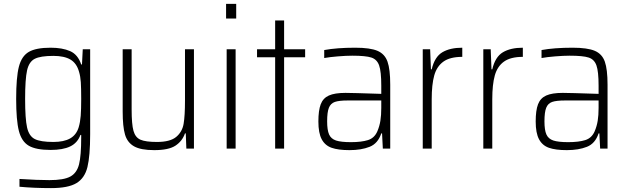

<svg xmlns="http://www.w3.org/2000/svg" viewBox="-20 -763 3223 986"><path d="M80 196V156Q174 162 234 162Q308 162 341.5 143.5Q375 125 386 80.5Q397 36 397 -57V-70H393Q378 -29 340.5 -11Q303 7 240 7Q165 7 128 -14.5Q91 -36 77 -90.5Q63 -145 63 -255Q63 -366 77 -420.5Q91 -475 128 -496.5Q165 -518 240 -518Q300 -518 340 -500.5Q380 -483 397 -432H401L405 -510H443V-74Q443 38 429 95Q415 152 372.5 177.5Q330 203 242 203Q154 203 80 196ZM384 -109Q392 -136 394.5 -168.5Q397 -201 397 -255Q397 -311 395 -341Q393 -371 386 -394Q374 -438 342 -457Q310 -476 254 -476Q188 -476 158.5 -461Q129 -446 119 -401.5Q109 -357 109 -255Q109 -153 119 -108.5Q129 -64 158.5 -49Q188 -34 254 -34Q308 -34 340 -52Q372 -70 384 -109Z M610 -190V-510H656V-201Q656 -125 665.5 -91Q675 -57 701.5 -45.5Q728 -34 786 -34Q854 -34 885 -60Q916 -86 923 -127.5Q930 -169 930 -246V-510H976V0H937L934 -78H930Q916 -38 881 -15Q846 8 772 8Q703 8 668.5 -11.5Q634 -31 622 -72Q610 -113 610 -190Z M1141 -668V-743H1193V-668ZM1144 0V-510H1190V0Z M1393 0V-469H1300V-510H1393V-658H1439V-510H1547V-469H1439V0Z M1615 -139Q1615 -196 1627 -227.5Q1639 -259 1669 -272.5Q1699 -286 1754 -286Q1785 -286 1938 -281V-323Q1938 -396 1927 -427Q1916 -458 1887 -467.5Q1858 -477 1789 -477Q1758 -477 1715 -473.5Q1672 -470 1645 -465V-506Q1710 -518 1804 -518Q1881 -518 1918.5 -502Q1956 -486 1970 -446.5Q1984 -407 1984 -328V0H1946L1942 -78H1938Q1921 -26 1878 -9Q1835 8 1775 8Q1717 8 1683 -4Q1649 -16 1632 -48Q1615 -80 1615 -139ZM1918 -89Q1929 -115 1933.5 -143Q1938 -171 1938 -209V-247H1766Q1721 -247 1699.5 -239.5Q1678 -232 1669 -209.5Q1660 -187 1660 -140Q1660 -95 1670 -72.5Q1680 -50 1705.5 -41.5Q1731 -33 1782 -33Q1836 -33 1869.5 -43.5Q1903 -54 1918 -89Z M2151 -510H2189L2193 -407H2197Q2212 -471 2251.5 -494.5Q2291 -518 2354 -518V-471Q2291 -471 2257 -446.5Q2223 -422 2210 -375.5Q2197 -329 2197 -253V0H2151Z M2462 -510H2500L2504 -407H2508Q2523 -471 2562.5 -494.5Q2602 -518 2665 -518V-471Q2602 -471 2568 -446.5Q2534 -422 2521 -375.5Q2508 -329 2508 -253V0H2462Z M2731 -139Q2731 -196 2743 -227.5Q2755 -259 2785 -272.5Q2815 -286 2870 -286Q2901 -286 3054 -281V-323Q3054 -396 3043 -427Q3032 -458 3003 -467.5Q2974 -477 2905 -477Q2874 -477 2831 -473.5Q2788 -470 2761 -465V-506Q2826 -518 2920 -518Q2997 -518 3034.5 -502Q3072 -486 3086 -446.5Q3100 -407 3100 -328V0H3062L3058 -78H3054Q3037 -26 2994 -9Q2951 8 2891 8Q2833 8 2799 -4Q2765 -16 2748 -48Q2731 -80 2731 -139ZM3034 -89Q3045 -115 3049.5 -143Q3054 -171 3054 -209V-247H2882Q2837 -247 2815.5 -239.5Q2794 -232 2785 -209.5Q2776 -187 2776 -140Q2776 -95 2786 -72.5Q2796 -50 2821.5 -41.5Q2847 -33 2898 -33Q2952 -33 2985.5 -43.5Q3019 -54 3034 -89Z"/></svg>

Font: Saira Semi Condensed ExtraLight
Style: Regular
Weight: 200
Width: 4
Designer: Hector Gatti with collaboration of the Omnibus-Type team
Foundry: Omnibus-Type
Version: Version 1.001; ttfautohint (v1.8)